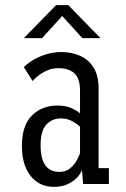

<svg xmlns="http://www.w3.org/2000/svg" viewBox="-20 -714 490 745"><path d="M189 11Q132 11 98.5 -31.8Q65 -74.5 65 -147.5Q65 -227.5 104 -266Q143 -304.5 203 -304.5Q237.5 -304.5 260.5 -293Q283.5 -281.5 290.5 -274V-361.5Q290.5 -410.5 268.2 -430Q246 -449.5 206.5 -449.5Q181.5 -449.5 160.8 -439.8Q140 -430 125.8 -418Q111.5 -406 106.5 -399.5L72.5 -453.5Q80.5 -462.5 101.2 -476.5Q122 -490.5 152.5 -501.2Q183 -512 219.5 -512Q258 -512 290.8 -497.5Q323.5 -483 343 -452Q362.5 -421 362.5 -371V-61.5H402.5V0H302.5L298 -55Q295 -43.5 281.8 -28Q268.5 -12.5 245.5 -0.8Q222.5 11 189 11ZM210.5 -47Q236.5 -47 253.2 -61.8Q270 -76.5 279 -94Q288 -111.5 290.5 -119.5V-222Q283.5 -230 263 -242.2Q242.5 -254.5 216.5 -254.5Q182 -254.5 159.8 -230.5Q137.5 -206.5 137.5 -150Q137.5 -47 210.5 -47ZM72.5 -566 197.5 -694H245L370 -566H299.5L221.5 -652L143 -566Z"/></svg>

Font: Trispace Condensed Light
Style: Regular
Weight: 300
Width: 3
Designer: Tyler Finck
Foundry: Etcetera Type Company
Version: Version 1.210; ttfautohint (v1.8.3)